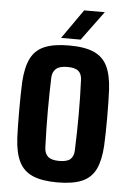

<svg xmlns="http://www.w3.org/2000/svg" viewBox="-55 -813 583 864"><g transform="rotate(5 236.5 -381.0)"><path d="M236.7 9.2Q167.1 9.2 125.1 -9Q83.2 -27.3 63.4 -67.5Q43.6 -107.8 40.1 -173.6Q39 -196 38.4 -229Q37.8 -262 37.8 -298.8Q37.8 -335.6 38.4 -369.4Q39 -403.2 40.1 -427.1Q44.1 -493.8 64 -533.9Q83.9 -574 125.7 -591.6Q167.4 -609.2 236.7 -609.2Q307.7 -609.2 349.2 -590.6Q390.7 -572 409.9 -531.9Q429 -491.9 432.5 -427.1Q433.6 -403.5 434.4 -370.3Q435.1 -337 435.1 -300.8Q435.1 -264.5 434.4 -231.1Q433.6 -197.6 432.5 -173.6Q428.6 -107.8 409.4 -67.5Q390.2 -27.3 348.7 -9Q307.2 9.2 236.7 9.2ZM236.7 -87.7Q272.8 -87.7 287.5 -101.4Q302.3 -115.2 303 -142Q304.5 -186.8 305.4 -226.1Q306.2 -265.4 306.2 -302.8Q306.3 -340.2 305.5 -378.4Q304.7 -416.7 303 -458.9Q302.3 -485.7 287.3 -499Q272.4 -512.3 236.7 -512.3Q201.7 -512.3 185.7 -498.1Q169.8 -483.8 168.8 -458.3Q167.7 -425 167 -387Q166.4 -348.9 166.3 -308.2Q166.3 -267.5 167.1 -225.7Q167.9 -184 169.5 -142.4Q170.7 -115.1 186.2 -101.4Q201.7 -87.7 236.7 -87.7ZM197.1 -640 289.8 -772.4H383L285.5 -640Z"/></g></svg>

Font: Big Shoulders Text SC Thin
Style: Regular
Weight: 100
Designer: Patric King
Foundry: XO Type Co
Version: Version 2.002